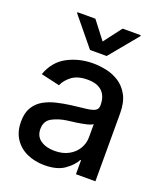

<svg xmlns="http://www.w3.org/2000/svg" viewBox="-143 -860 815 964"><g transform="rotate(20 264.5 -377.5)"><path d="M209 11.7Q157.2 11.7 115.2 -7.3Q73.2 -26.4 48.8 -63.5Q24.4 -100.6 24.4 -154.3Q24.4 -200.7 42.2 -230.5Q60.1 -260.3 90.3 -277.6Q120.6 -294.9 158 -303.7Q195.3 -312.5 233.9 -317.4Q282.7 -322.8 313.2 -326.7Q343.8 -330.6 357.7 -338.9Q371.6 -347.2 371.6 -366.7V-369.1Q371.6 -415.5 345.5 -440.9Q319.3 -466.3 268.1 -466.3Q214.4 -466.3 183.6 -442.9Q152.8 -419.4 141.1 -390.6L41 -413.6Q67.9 -487.8 130.1 -520.3Q192.4 -552.7 266.1 -552.7Q298.8 -552.7 335.7 -545.2Q372.6 -537.6 404.8 -517.1Q437 -496.6 457.5 -459.2Q478 -421.9 478 -362.3V0H374V-74.7H370.1Q355 -44.4 315.9 -16.4Q276.9 11.7 209 11.7ZM231.9 -73.2Q276.4 -73.2 307.6 -90.6Q338.9 -107.9 355.5 -136.2Q372.1 -164.6 372.1 -196.3V-267.1Q364.3 -259.8 339.4 -253.9Q314.5 -248 286.1 -244.1Q257.8 -240.2 240.7 -238.3Q194.8 -231.9 161.6 -213.6Q128.4 -195.3 128.4 -152.8Q128.4 -113.3 157.7 -93.3Q187 -73.2 231.9 -73.2ZM198.7 -767.1 272 -671.9 344.2 -767.1H440.9V-761.7L315.9 -610.4H227.1L103 -761.7V-767.1Z"/></g></svg>

Font: Inter Tight Medium
Style: Regular
Weight: 500
Designer: Rasmus Andersson
Foundry: rsms
Version: Version 3.004; ttfautohint (v1.8.4.7-5d5b)